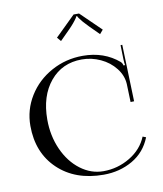

<svg xmlns="http://www.w3.org/2000/svg" viewBox="-89 -881 817 962"><g transform="rotate(-10 319.0 -400.5)"><path d="M378.9 -809.1 481.9 -709 464.8 -689 416 -737.8Q401.9 -752 390.1 -765.6Q378.4 -779.3 372.8 -787.6Q367.2 -795.9 367.2 -797.9H362.8Q362.8 -795.9 357.2 -787.4Q351.6 -778.8 340.1 -765.1Q328.6 -751.5 314.9 -737.8L266.1 -689L249 -709L351.1 -809.1ZM41 -296.9Q41 -378.4 83.7 -447.5Q126.5 -516.6 200 -556.9Q273.4 -597.2 359.9 -597.2Q468.3 -597.2 543 -533.2Q550.8 -525.4 554.2 -513.2L561 -515.1Q559.1 -522.9 558.1 -543.9L556.2 -616.7L564.9 -617.2L574.2 -328.1L556.2 -327.6L553.2 -419.9Q550.8 -463.4 521.5 -500.7Q492.2 -538.1 446.8 -559.1Q401.4 -580.1 352.1 -580.1Q252 -580.1 190.9 -506.6Q129.9 -433.1 129.9 -313Q129.9 -230.5 161.1 -160.6Q192.4 -90.8 246.1 -50.3Q299.8 -9.8 362.8 -9.8Q435.5 -9.8 497.8 -47.1Q560.1 -84.5 585.4 -146.5L602.1 -140.1Q573.7 -67.9 508.3 -30Q442.9 7.8 360.8 7.8Q216.8 7.8 128.9 -75.9Q41 -159.7 41 -296.9Z"/></g></svg>

Font: FoglihtenNo07calt
Style: Regular
Weight: 500
Designer: gluk (gluksza@wp.pl)
Foundry: gluk (gluksza@wp.pl)
Version: Version 0.844